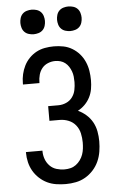

<svg xmlns="http://www.w3.org/2000/svg" viewBox="-63 -994 625 1043"><g transform="rotate(-5 250.0 -472.0)"><path d="M253 8Q227 8 201 4Q175 0 152 -11Q129 -22 109.5 -40Q90 -58 77 -80.5Q64 -103 58 -128.5Q52 -154 52 -180V-184H142V-181Q142 -159 149.5 -138Q157 -117 172.5 -101Q188 -85 209.5 -78.5Q231 -72 253 -72Q270 -72 286 -76Q302 -80 315.5 -90Q329 -100 339 -114Q349 -128 354.5 -143.5Q360 -159 362 -176Q364 -193 364 -209Q364 -234 358.5 -259Q353 -284 337.5 -303.5Q322 -323 298.5 -332.5Q275 -342 250 -342H194V-422H250Q272 -422 292.5 -431Q313 -440 326 -457.5Q339 -475 343.5 -497Q348 -519 348 -540Q348 -555 346.5 -569.5Q345 -584 340 -598Q335 -612 327 -624.5Q319 -637 307.5 -646Q296 -655 282 -659Q268 -663 253 -663Q233 -663 213.5 -655Q194 -647 181.5 -631.5Q169 -616 163.5 -596Q158 -576 158 -555V-551H68V-558Q68 -583 73.5 -607Q79 -631 90 -653Q101 -675 118.5 -693Q136 -711 157.5 -722.5Q179 -734 203.5 -738.5Q228 -743 253 -743Q279 -743 304.5 -738Q330 -733 352.5 -719.5Q375 -706 392 -686.5Q409 -667 419.5 -643Q430 -619 434 -593.5Q438 -568 438 -542Q438 -518 434 -494.5Q430 -471 419 -449.5Q408 -428 391 -411Q374 -394 353 -383Q377 -372 397.5 -354Q418 -336 431 -312.5Q444 -289 449 -262Q454 -235 454 -208Q454 -180 449.5 -152Q445 -124 433.5 -98.5Q422 -73 403 -52Q384 -31 360 -17Q336 -3 308.5 2.5Q281 8 253 8ZM350 -818Q337 -818 323.5 -822Q310 -826 300.5 -835.5Q291 -845 287 -858.5Q283 -872 283 -885Q283 -898 287 -911.5Q291 -925 300.5 -934.5Q310 -944 323.5 -948Q337 -952 350 -952Q363 -952 376.5 -948Q390 -944 399.5 -934.5Q409 -925 413 -911.5Q417 -898 417 -885Q417 -872 413 -858.5Q409 -845 399.5 -835.5Q390 -826 376.5 -822Q363 -818 350 -818ZM150 -818Q137 -818 123.5 -822Q110 -826 100.5 -835.5Q91 -845 87 -858.5Q83 -872 83 -885Q83 -898 87 -911.5Q91 -925 100.5 -934.5Q110 -944 123.5 -948Q137 -952 150 -952Q163 -952 176.5 -948Q190 -944 199.5 -934.5Q209 -925 213 -911.5Q217 -898 217 -885Q217 -872 213 -858.5Q209 -845 199.5 -835.5Q190 -826 176.5 -822Q163 -818 150 -818Z"/></g></svg>

Font: Iosevka Term Curly Medium
Style: Regular
Weight: 500
Designer: Belleve Invis
Foundry: Belleve Invis
Version: Version 32.3.0